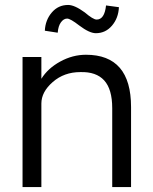

<svg xmlns="http://www.w3.org/2000/svg" viewBox="-20 -755 617 775"><path d="M71 0V-525H147V-437Q173 -479 223 -506.5Q273 -534 327 -534Q509 -534 509 -323V0H433V-318Q433 -395 400.5 -430.5Q368 -466 304 -464Q239 -464 193 -424Q147 -384 147 -337V0H109ZM161 -631Q163 -674 189 -704.5Q215 -735 255 -735Q281 -735 322 -705Q356 -676 370 -676Q402 -676 408 -733L460 -726Q458 -682 432 -651.5Q406 -621 367 -621Q341 -621 300 -652Q264 -680 251 -680Q237 -680 226 -665Q215 -650 213 -623Z"/></svg>

Font: Easer Grotesk Light
Style: Regular
Weight: 300
Designer: Boardeaser, Bonnie Shaver-Troup, Thomas Jockin
Foundry: Lexend
Version: Version 1.008;Glyphs 3.1.2 (3151)